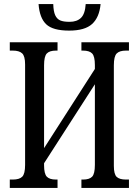

<svg xmlns="http://www.w3.org/2000/svg" viewBox="-20 -921 678 941"><path d="M28 -41H43Q75 -41 89 -55Q103 -69 103 -113V-605Q103 -646 88.5 -659.5Q74 -673 43 -673H28V-714H262V-673H254Q223 -673 209.5 -659Q196 -645 196 -601V-195L445 -583V-602Q445 -645 431.5 -659Q418 -673 387 -673H379V-714H612V-673H597Q566 -673 552 -659Q538 -645 538 -601V-108Q538 -67 552 -54Q566 -41 597 -41H612V0H379V-41H387Q418 -41 431.5 -55Q445 -69 445 -113V-508L196 -121V-111Q196 -69 209.5 -55Q223 -41 254 -41H262V0H28ZM169 -901H241Q242 -865 250.5 -846.5Q259 -828 275 -821Q291 -814 321 -814Q357 -814 377 -833.5Q397 -853 400 -901H473Q467 -836 431.5 -803.5Q396 -771 319 -771Q239 -771 206.5 -802Q174 -833 169 -901Z"/></svg>

Font: Noto Serif Cond
Style: Regular
Weight: 400
Width: 3
Designer: Monotype Design Team
Foundry: Monotype Imaging Inc.
Version: Version 1.001